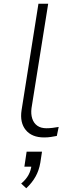

<svg xmlns="http://www.w3.org/2000/svg" viewBox="-20 -725 375 1024"><path d="M215 8Q150 8 117.5 -31.5Q85 -71 95 -137L185 -705H237L148 -148Q144 -117 152 -92.5Q160 -68 179 -54.5Q198 -41 228 -41Q243 -41 260 -43Q277 -45 293 -48L283 0Q267 3 251 5.5Q235 8 215 8ZM120 279 93 254Q119 232 132 208Q145 184 148 156L156 164H110L122 84H204L195 143Q188 184 169.5 217Q151 250 120 279Z"/></svg>

Font: Nunito Sans 7pt SemiExpanded ExtraLight
Style: Italic
Weight: 250
Width: 6
Italic angle: -9°
Designer: Vernon Adams
Foundry: Vernon Adams
Version: Version 3.101;gftools[0.9.27]